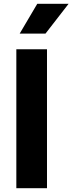

<svg xmlns="http://www.w3.org/2000/svg" viewBox="-20 -985 379 1005"><path d="M65.5 0V-727H226V0ZM83 -809 175 -965H339L218 -809Z"/></svg>

Font: Spline Sans
Style: Regular
Weight: 400
Designer: Eben Sorkin, Mirko Velimirovic
Foundry: Sorkin Type
Version: Version 1.001